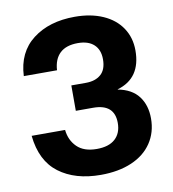

<svg xmlns="http://www.w3.org/2000/svg" viewBox="-82 -788 787 871"><g transform="rotate(-10 312.0 -352.5)"><path d="M34 -218H188Q193 -170 224.5 -139Q256 -108 315 -108Q371 -108 400 -134.5Q429 -161 429 -208Q429 -295 331 -295H251V-412H318Q362 -412 387.5 -434.5Q413 -457 413 -504Q413 -548 387 -572Q361 -596 313 -596Q259 -596 230.5 -569Q202 -542 199 -491H46Q51 -600 126.5 -658Q202 -716 320 -716Q394 -716 449.5 -691.5Q505 -667 535 -622Q565 -577 565 -518Q565 -390 455 -358V-357Q519 -345 550 -304Q581 -263 581 -202Q581 -138 548.5 -89.5Q516 -41 455.5 -15Q395 11 313 11Q195 11 120.5 -45Q46 -101 34 -218Z"/></g></svg>

Font: CBA Beacon Sans Extra Bold
Style: Regular
Weight: 800
Designer: Wei Huang
Foundry: Wei Huang
Version: Version 1.002